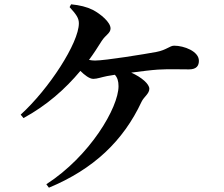

<svg xmlns="http://www.w3.org/2000/svg" viewBox="-20 -821 1040 891"><path d="M303 -788C334 -754 346 -737 346 -713C346 -622 207 -408 76 -289L89 -273C197 -332 282 -407 353 -492C372 -473 395 -455 413 -455C431 -455 451 -463 477 -468L513 -474C525 -461 530 -444 530 -421C530 -322 398 -97 195 34L207 50C414 -36 552 -167 637 -349C648 -372 673 -386 673 -409C673 -431 638 -462 589 -484C635 -490 682 -496 713 -498C762 -501 819 -499 857 -499C894 -499 903 -518 903 -539C903 -583 834 -609 788 -609C768 -609 753 -589 706 -580C653 -570 468 -540 421 -540C412 -540 403 -541 393 -543C414 -571 433 -601 452 -631C470 -659 493 -667 493 -689C493 -718 447 -756 411 -775C383 -789 350 -797 310 -801Z"/></svg>

Font: Source Han Serif
Style: Bold
Weight: 700
Designer: Ryoko NISHIZUKA 西塚涼子 (kana & ideographs); Frank Grießhammer (Latin, Greek & Cyrillic); Wenlong ZHANG 张文龙 (bopomofo); San
Foundry: Adobe Systems Incorporated
Version: Version 1.001;PS 1.001;hotconv 16.6.54;makeotf.lib2.5.65590